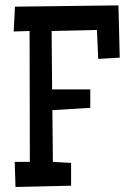

<svg xmlns="http://www.w3.org/2000/svg" viewBox="-20 -707 484 732"><path d="M436.5 -487.3 354.5 -482.4 349.6 -592.8 176.8 -588.9 178.7 -366.2H324.2V-295.9L179.7 -287.1L181.6 -89.8L251 -85.9V1L39.1 5.9L36.1 -89.8H93.8L92.8 -588.9L32.2 -586.9L37.1 -681.6L431.6 -686.5Z"/></svg>

Font: Maiden Orange
Style: Regular
Weight: 400
Designer: Astigmatic (AOETI)
Foundry: Astigmatic (AOETI)
Version: Version 1.000